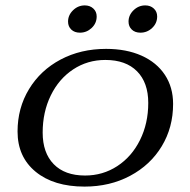

<svg xmlns="http://www.w3.org/2000/svg" viewBox="-20 -681 705 711"><path d="M45 -194Q45 -281 87.5 -351Q130 -421 204.5 -460.5Q279 -500 373 -500Q448 -500 504 -475Q560 -450 590.5 -404Q621 -358 621 -296Q621 -209 579 -139.5Q537 -70 462 -30Q387 10 293 10Q179 10 112 -45Q45 -100 45 -194ZM529 -300Q529 -375 487.5 -417Q446 -459 370 -459Q304 -459 251 -424Q198 -389 168 -327.5Q138 -266 138 -190Q138 -115 179 -73Q220 -31 295 -31Q361 -31 414.5 -66Q468 -101 498.5 -162.5Q529 -224 529 -300ZM232 -601Q232 -625 250.5 -643Q269 -661 294 -661Q313 -661 325.5 -649.5Q338 -638 338 -620Q338 -595 319.5 -577.5Q301 -560 276 -560Q256 -560 244 -571.5Q232 -583 232 -601ZM456 -601Q456 -625 474.5 -643Q493 -661 518 -661Q537 -661 549.5 -649.5Q562 -638 562 -620Q562 -595 543.5 -577.5Q525 -560 500 -560Q480 -560 468 -571.5Q456 -583 456 -601Z"/></svg>

Font: Fahkwang
Style: Italic
Weight: 400
Italic angle: -10°
Version: Version 1.000; ttfautohint (v1.6)